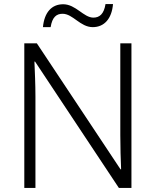

<svg xmlns="http://www.w3.org/2000/svg" viewBox="-20 -928 769 948"><path d="M192 -794H230C238 -844 259 -860 289 -860C340 -860 376 -794 438 -794C495 -794 532 -836 538 -908H501C493 -858 471 -841 441 -841C393 -841 354 -907 292 -907C235 -907 199 -867 192 -794ZM629 0V-714H574V-261C574 -206 576 -133 578 -92H575L162 -714H100V0H155V-451C155 -514 152 -572 150 -624H153L567 0Z"/></svg>

Font: Noto Sans Ethiopic Light
Style: Regular
Weight: 300
Designer: Monotype Design Team
Foundry: Monotype Imaging Inc.
Version: Version 2.102